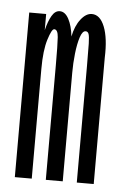

<svg xmlns="http://www.w3.org/2000/svg" viewBox="-42 -500 333 531"><g transform="rotate(5 125.0 -234.0)"><path d="M19 0V-457H66V-412Q72 -437 81 -452.5Q90 -468 103 -468Q118 -468 128 -449Q138 -430 141 -401Q147 -431 161.5 -449.5Q176 -468 192 -468Q215 -468 227.5 -436.5Q240 -405 238 -351V0H191V-324Q191 -366 190.5 -386Q190 -406 187.5 -412.5Q185 -419 179 -419Q170 -419 164 -400.5Q158 -382 155 -355Q152 -328 152 -302V0H105V-318Q105 -375 103.5 -396Q102 -417 92 -417Q85 -417 75.5 -386.5Q66 -356 66 -305V0Z"/></g></svg>

Font: Inconsolata UltraCondensed
Style: Regular
Weight: 400
Width: 1
Monospace: yes
Designer: Raph Levien, Cyreal, Brenton Simpson
Foundry: Raph Levien, Cyreal, Google
Version: Version 3.001; ttfautohint (v1.8.2.53-6de2)